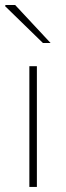

<svg xmlns="http://www.w3.org/2000/svg" viewBox="-20 -740 262 760"><path d="M96.2 0V-478H126V0ZM149.9 -569.8 0 -715.8 2 -720.2H40L180.2 -569.8Z"/></svg>

Font: Source Sans 3 ExtraLight
Style: Regular
Weight: 200
Designer: Paul D. Hunt
Foundry: Adobe
Version: Version 3.052;hotconv 1.1.0;makeotfexe 2.6.0